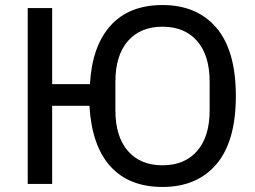

<svg xmlns="http://www.w3.org/2000/svg" viewBox="-20 -730 1012 762"><path d="M625 12Q492 12 418 -70Q344 -152 335 -310H187V0H90V-698H187V-396H337Q345 -546 418.5 -628Q492 -710 625 -710Q762 -710 839 -619.5Q916 -529 916 -349Q916 -169 839 -78.5Q762 12 625 12ZM625 -74Q713 -74 762.5 -131Q812 -188 812 -292V-406Q812 -510 762.5 -567Q713 -624 625 -624Q537 -624 487.5 -567Q438 -510 438 -406V-292Q438 -188 487.5 -131Q537 -74 625 -74Z"/></svg>

Font: IBM Plex Sans Text
Style: Regular
Weight: 450
Designer: Mike Abbink, Paul van der Laan, Pieter van Rosmalen
Foundry: Bold Monday
Version: Version 3.005